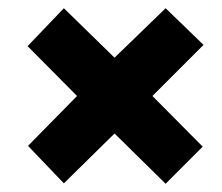

<svg xmlns="http://www.w3.org/2000/svg" viewBox="-20 -586 540 466"><path d="M382 -566 258 -446 135 -566 47 -474 167 -353 48 -232 135 -141 258 -262 382 -140 472 -230 350 -353 474 -477Z"/></svg>

Font: Noto Sans ExtraCondensed Black
Style: Italic
Weight: 900
Width: 2
Italic angle: -12°
Designer: Monotype Design Team
Foundry: Monotype Imaging Inc.
Version: Version 2.013